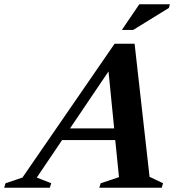

<svg xmlns="http://www.w3.org/2000/svg" viewBox="-90 -878 827 898"><path d="M609.5 -51 672.5 -21 666.5 0H374.5L381 -21L466.5 -49.5L449 -223H200.5L82 -47.5L149.5 -21L143 0H-70.5L-64 -21L15 -47.5L446 -673.5H539.5ZM237.5 -277.5H444L417.5 -544ZM480 -738 561.5 -858H704.5L700 -841L533 -738Z"/></svg>

Font: Newsreader 16pt
Style: Bold Italic
Weight: 700
Italic angle: -17°
Designer: Hugues Gentile
Foundry: Production Type
Version: Version 1.003; ttfautohint (v1.8.3)